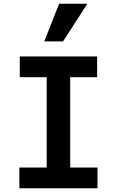

<svg xmlns="http://www.w3.org/2000/svg" viewBox="-20 -1000 620 1020"><path d="M83 0H498V-110H353V-590H496V-700H85V-590H228V-110H83ZM444 -980H294L215 -780H315Z"/></svg>

Font: CommitMono-dimboump
Style: Bold
Weight: 700
Monospace: yes
Designer: Eigil Nikolajsen
Foundry: Eigil Nikolajsen
Version: Version 1.143